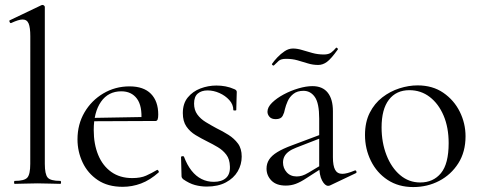

<svg xmlns="http://www.w3.org/2000/svg" viewBox="-20 -745 1942 778"><path d="M39.8 0Q37 0 37 -6Q37 -12 39.8 -12Q78.8 -12 90.7 -25.3Q102.6 -38.6 102.6 -81L102.8 -597.8Q102.8 -633.4 96 -649.7Q89.2 -666 71.4 -666Q56 -666 25.4 -651.8Q21.6 -650 19 -656Q16.4 -662 20 -663L147.8 -724Q149.8 -725 152.6 -725Q155.2 -725 158.4 -722.5Q161.6 -720 161.6 -716.8V-81Q161.6 -39.4 173 -25.7Q184.4 -12 224.2 -12Q227.4 -12 227.4 -6Q227.4 0 224.2 0Q206.8 0 182.7 -1Q158.6 -2 132 -2Q106.2 -2 81.8 -1Q57.4 0 39.8 0Z M477 12Q416.8 12 376.1 -15.4Q335.4 -42.8 314.7 -86.9Q294 -131 294 -180.4Q294 -241 322.2 -289.4Q350.4 -337.8 398.6 -366.4Q446.8 -395 504.8 -395Q562.2 -395 591.7 -364.8Q621.2 -334.6 621.2 -280.8Q621.2 -267.8 618.8 -261.2Q616.4 -254.6 609.4 -254.6H552.6Q557 -315.6 534.8 -345.3Q512.6 -375 471.6 -375Q418.8 -375 389.3 -332.8Q359.8 -290.6 359.8 -217.8Q359.8 -161.4 377.8 -117.4Q395.8 -73.4 430.8 -48.4Q465.8 -23.4 516 -23.4Q550 -23.4 572.1 -33.3Q594.2 -43.2 616 -56.2Q618 -58.2 621.5 -53.8Q625 -49.4 623 -46.4Q587.6 -15 551.5 -1.5Q515.4 12 477 12ZM342.4 -253.6 341.4 -267 567.6 -271V-254.6Z M766.4 -325.2Q766.4 -299.4 779.5 -281.3Q792.6 -263.2 813.4 -250.5Q834.2 -237.8 856.8 -225.6Q882.6 -213.2 905.8 -198.5Q929 -183.8 944.2 -163.4Q959.4 -143 959.4 -110.4Q959.4 -78.4 943.3 -50.7Q927.2 -23 895.4 -6Q863.6 11 817.6 11Q793.4 11 770 4.7Q746.6 -1.6 721.6 -19.2Q719.6 -21.2 717.6 -24.2Q715.6 -27.2 715.6 -31.2L713.6 -108.6Q713.6 -111.6 719.1 -112.1Q724.6 -112.6 725.6 -109.8Q738.2 -76.2 756.2 -53.5Q774.2 -30.8 796.9 -19.5Q819.6 -8.2 846.4 -8.2Q878.4 -8.2 895.8 -23.9Q913.2 -39.6 911.6 -71.2Q910.8 -100 897.1 -118.1Q883.4 -136.2 862.8 -148.5Q842.2 -160.8 819.8 -171.8Q795.2 -184 772.6 -197.6Q750 -211.2 735.4 -232.3Q720.8 -253.4 720.8 -286.8Q720.8 -325.6 741 -350.2Q761.2 -374.8 792.3 -386.6Q823.4 -398.4 857 -398.4Q875.8 -398.4 893.9 -395Q912 -391.6 930.4 -383.4Q939.4 -379.6 939.4 -372.4Q939.4 -356.4 938.4 -338.5Q937.4 -320.6 937.4 -299.4Q937.4 -297.2 931.4 -297.2Q925.4 -297.2 925.4 -299.4Q925.4 -321.6 909.1 -339.6Q892.8 -357.6 869 -368.1Q845.2 -378.6 821 -378.6Q796.6 -378.6 781.5 -366Q766.4 -353.4 766.4 -325.2Z M1318.2 6Q1314.2 8 1309.8 8Q1296.6 8 1285 -13.6Q1273.4 -35.2 1273.4 -76.2V-264.6Q1273.4 -326.8 1255.8 -351.9Q1238.2 -377 1209.8 -377Q1184.8 -377 1169.1 -364.7Q1153.4 -352.4 1145.7 -335Q1138 -317.6 1134.6 -303Q1132.4 -288.8 1125.4 -275.5Q1118.4 -262.2 1097.4 -262.2Q1080.2 -262.2 1072 -271.6Q1063.8 -281 1063.8 -292.2Q1063.8 -310.6 1082.5 -328.9Q1101.2 -347.2 1129.8 -362.5Q1158.4 -377.8 1189.5 -386.9Q1220.6 -396 1246 -396Q1287 -396 1308 -369.6Q1329 -343.2 1329 -294.6V-108Q1329 -73.4 1337.9 -57Q1346.8 -40.6 1367.4 -40.6Q1385.4 -40.6 1417.2 -54Q1422 -56 1424.1 -50.5Q1426.2 -45 1421.2 -43ZM1138.2 7Q1099.8 7 1079.9 -13.3Q1060 -33.6 1060 -61.8Q1060 -82 1070.4 -98.3Q1080.8 -114.6 1103.8 -128.7Q1126.8 -142.8 1163.4 -156.2L1283.4 -201.2L1285.8 -187.8L1180 -146.6Q1161.6 -139.6 1149.8 -130.7Q1138 -121.8 1132.4 -110.9Q1126.8 -100 1126.8 -86.6Q1126.8 -63.8 1141.8 -46.9Q1156.8 -30 1182.6 -30Q1193 -30 1204.1 -33.2Q1215.2 -36.4 1230.8 -45.8L1294.4 -83.8L1296.2 -71L1222.2 -23.4Q1197.8 -7.2 1178.6 -0.1Q1159.4 7 1138.2 7ZM1292.2 -524.2Q1311.6 -524.2 1322.1 -532.2Q1332.6 -540.2 1341.6 -551.2Q1343.6 -553.2 1347.1 -549.8Q1350.6 -546.4 1348.6 -544.2Q1321.6 -506.4 1304.7 -494.1Q1287.8 -481.8 1269.6 -481.8Q1247.6 -481.8 1227.1 -488.2Q1206.6 -494.6 1185.5 -500.6Q1164.4 -506.6 1139 -506.6Q1118.6 -506.6 1109.3 -498.4Q1100 -490.2 1089.6 -479.6Q1087.6 -478.6 1084.1 -481.2Q1080.6 -483.8 1082.6 -486.6Q1090.6 -498.4 1104 -512.6Q1117.4 -526.8 1133.6 -537.6Q1149.8 -548.4 1167.2 -548.4Q1184.4 -548.4 1204 -542.4Q1223.6 -536.4 1245.8 -530.3Q1268 -524.2 1292.2 -524.2Z M1654.4 13Q1594.6 13 1550.6 -16Q1506.6 -45 1482.8 -93.5Q1459 -142 1459 -198Q1459 -250 1478.2 -288Q1497.4 -326 1529.2 -350.5Q1561 -375 1598.4 -387Q1635.8 -399 1672.2 -399Q1733 -399 1776.5 -369Q1820 -339 1843.2 -292Q1866.4 -245 1866.4 -192.8Q1866.4 -129.4 1837.1 -83.3Q1807.8 -37.2 1759.8 -12.1Q1711.8 13 1654.4 13ZM1682.8 -5.6Q1735.6 -5.6 1766.8 -43.4Q1798 -81.2 1798 -165Q1798 -228.4 1777.5 -276.6Q1757 -324.8 1721.2 -352.2Q1685.4 -379.6 1639 -379.6Q1585.6 -379.6 1555.9 -341Q1526.2 -302.4 1526.2 -228.6Q1526.2 -167.8 1546 -116.7Q1565.8 -65.6 1601.2 -35.6Q1636.6 -5.6 1682.8 -5.6Z"/></svg>

Font: Cormorant Garamond Light
Style: Regular
Weight: 300
Designer: Christian Thalmann (Catharsis Fonts)
Foundry: Catharsis Fonts
Version: Version 4.001